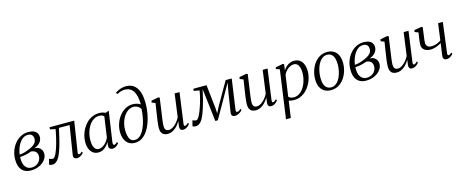

<svg xmlns="http://www.w3.org/2000/svg" viewBox="-50 -1708 6832 2838"><g transform="rotate(-15 3366.0 -289.0)"><path d="M225.5 9Q181.5 9 147 -4.5Q112.5 -18 88.5 -44.8Q64.5 -71.5 52 -111.5Q39.5 -151.5 39.5 -205Q39.5 -277 62 -339.2Q84.5 -401.5 124.2 -449.2Q164 -497 216.8 -523.8Q269.5 -550.5 329.5 -550.5Q384.5 -550.5 417.2 -534.8Q450 -519 464.5 -493.8Q479 -468.5 479 -438.5Q479 -405 464 -377Q449 -349 421.2 -328Q393.5 -307 356 -294.5Q397.5 -295 424.5 -279Q451.5 -263 464.8 -236.8Q478 -210.5 478 -181.5Q478 -144 459 -109.8Q440 -75.5 405.8 -48.8Q371.5 -22 325.5 -6.5Q279.5 9 225.5 9ZM244 -30.5Q288 -30.5 321.2 -49Q354.5 -67.5 373.2 -98.8Q392 -130 392 -168Q392 -194.5 382 -215Q372 -235.5 350.8 -247.8Q329.5 -260 296 -262.5Q288.5 -260 275.8 -255.2Q263 -250.5 246 -245.5Q229 -240.5 209 -236.5Q191.5 -233 169.5 -229.5Q147.5 -226 121 -225Q120.5 -216.5 120.2 -208.5Q120 -200.5 120 -190Q120 -143 134.8 -107Q149.5 -71 177.5 -50.8Q205.5 -30.5 244 -30.5ZM122.5 -260Q146 -262 165.8 -265.8Q185.5 -269.5 204.2 -275.2Q223 -281 243 -288.5Q284.5 -303.5 319 -322Q353.5 -340.5 374.5 -366.5Q395.5 -392.5 395.5 -430.5Q395.5 -470.5 374.2 -491.2Q353 -512 314.5 -512Q272.5 -512 239.5 -489.5Q206.5 -467 182.5 -430Q158.5 -393 143.5 -348.8Q128.5 -304.5 122.5 -260Z M959 -73Q956 -54.5 960.2 -46.8Q964.5 -39 971.5 -39Q981.5 -39 993.2 -45.2Q1005 -51.5 1020 -67L1031 -47Q1025.5 -37.5 1010.2 -24Q995 -10.5 974 -0.2Q953 10 929 10Q905 10 889.2 -5Q873.5 -20 879 -54L949 -492.5H785Q762.5 -383 741.5 -301.5Q720.5 -220 700.2 -163Q680 -106 659.5 -70Q639 -33.5 612 -12.8Q585 8 549.5 8Q538.5 8 522.2 3.5Q506 -1 504.5 -4L526 -90Q528.5 -88 537.8 -84.5Q547 -81 559 -78Q571 -75 581.5 -75Q597 -75 611.5 -94Q626 -113 639.5 -143Q653 -173 664.5 -207.5Q676 -242 685 -273.5Q697 -316.5 706.8 -358.5Q716.5 -400.5 723.5 -434.8Q730.5 -469 733.5 -488.5L651 -505.5L655.5 -537.5H1031.5Z M1494 -81Q1490.5 -57 1497.5 -48Q1504.5 -39 1513.5 -39Q1523 -39 1534.5 -46.5Q1546 -54 1559.5 -68.5L1572 -49Q1567.5 -42 1554.2 -27.8Q1541 -13.5 1520.2 -1.8Q1499.5 10 1474 10Q1446 10 1430.5 -6.5Q1415 -23 1418 -59L1425 -106Q1408 -76.5 1384 -50Q1360 -23.5 1328.8 -6.8Q1297.5 10 1259.5 10Q1210 10 1176 -15.2Q1142 -40.5 1124.2 -85.5Q1106.5 -130.5 1106.5 -190.5Q1106.5 -238 1119.8 -288.5Q1133 -339 1158.8 -385.5Q1184.5 -432 1222.2 -469.5Q1260 -507 1309.2 -528.8Q1358.5 -550.5 1418.5 -550.5Q1442 -550.5 1467.2 -544.5Q1492.5 -538.5 1513 -528.5L1562.5 -548ZM1478.5 -484.5Q1466 -497.5 1448 -504.2Q1430 -511 1407.5 -511Q1365 -511 1330.2 -492.5Q1295.5 -474 1268.8 -442Q1242 -410 1223.8 -369Q1205.5 -328 1196 -283Q1186.5 -238 1186.5 -193.5Q1186.5 -141.5 1197.5 -107.2Q1208.5 -73 1228.2 -56Q1248 -39 1273.5 -39Q1300.5 -39 1324.8 -50.5Q1349 -62 1369.8 -81Q1390.5 -100 1406.5 -123.2Q1422.5 -146.5 1433 -170.5Z M1814.5 12Q1757 12 1718.8 -15.8Q1680.5 -43.5 1661 -91.2Q1641.5 -139 1641.5 -199Q1641.5 -267.5 1663.5 -330.2Q1685.5 -393 1724.8 -442.2Q1764 -491.5 1816 -519.8Q1868 -548 1928 -548Q1960.5 -548 1993 -538.8Q2025.5 -529.5 2045 -514Q2044.5 -581 2033.2 -632Q2022 -683 2000.5 -717.2Q1979 -751.5 1946.5 -768.8Q1914 -786 1870 -786Q1842 -786 1812.5 -778Q1783 -770 1752 -751.5L1734 -775Q1759 -793 1787 -805.5Q1815 -818 1843.2 -824.5Q1871.5 -831 1897 -831Q1966.5 -831 2010.5 -801.2Q2054.5 -771.5 2078.8 -721.5Q2103 -671.5 2111.2 -610Q2119.5 -548.5 2117.5 -485Q2115.5 -420 2102.8 -350.8Q2090 -281.5 2066.5 -216.8Q2043 -152 2007.5 -100.5Q1972 -49 1924 -18.5Q1876 12 1814.5 12ZM1825.5 -30Q1864 -30 1896 -53.8Q1928 -77.5 1952.8 -118.8Q1977.5 -160 1995.5 -213.2Q2013.5 -266.5 2024 -326.2Q2034.5 -386 2038 -446Q2028.5 -464 2011 -478Q1993.5 -492 1971.8 -500Q1950 -508 1927 -508Q1894.5 -508 1864.5 -493Q1834.5 -478 1808.5 -450.5Q1782.5 -423 1763.2 -385.5Q1744 -348 1733 -302.5Q1722 -257 1722 -206.5Q1722 -163.5 1730.5 -123Q1739 -82.5 1761.2 -56.2Q1783.5 -30 1825.5 -30Z M2319 10Q2286 10 2261.8 -1.8Q2237.5 -13.5 2224.2 -40Q2211 -66.5 2211 -110.5Q2211 -126 2213 -149.2Q2215 -172.5 2218.2 -198.8Q2221.5 -225 2225 -249.5Q2228.5 -274 2231 -290.5L2260 -478L2206 -499L2210.5 -526.5L2322.5 -548L2340.5 -538L2304.5 -284.5Q2302 -265.5 2298.8 -244Q2295.5 -222.5 2292.8 -200.5Q2290 -178.5 2288 -158.2Q2286 -138 2286 -122Q2286 -90.5 2293.8 -73Q2301.5 -55.5 2316.2 -48.8Q2331 -42 2351 -42Q2380 -42 2411.8 -62Q2443.5 -82 2472.5 -115.2Q2501.5 -148.5 2522 -188.5L2570 -542H2644.5L2580.5 -77Q2578 -58.5 2581.2 -48.8Q2584.5 -39 2594 -39Q2604 -39 2617 -47Q2630 -55 2646.5 -72.5L2657.5 -52.5Q2652 -43.5 2637.2 -28.8Q2622.5 -14 2601 -2.2Q2579.5 9.5 2553.5 9.5Q2524.5 9.5 2513 -8.8Q2501.5 -27 2505 -52.5Q2505 -55 2506.2 -63.8Q2507.5 -72.5 2509.2 -84.8Q2511 -97 2512.5 -109Q2514 -121 2515.5 -130L2514.5 -130.5Q2497.5 -102.5 2476.8 -77Q2456 -51.5 2431.2 -32Q2406.5 -12.5 2378.5 -1.2Q2350.5 10 2319 10Z M3346 10Q3321 10 3305.8 -5.2Q3290.5 -20.5 3296 -57L3340.5 -346.5L3368 -494.5L3288.5 -354L3083.5 7H3045L3003 -351L2985.5 -493.5Q2968 -411 2950.8 -344.8Q2933.5 -278.5 2917 -226.5Q2900.5 -174.5 2884.8 -135.8Q2869 -97 2854 -70Q2833.5 -33.5 2806.5 -12.8Q2779.5 8 2745 8Q2736.5 8 2726.5 6Q2716.5 4 2708.8 1Q2701 -2 2699 -4L2720.5 -90.5Q2723 -88.5 2733.8 -84.8Q2744.5 -81 2757.2 -78Q2770 -75 2776.5 -75Q2789 -75 2802.2 -90.8Q2815.5 -106.5 2828.8 -132Q2842 -157.5 2854.2 -188.5Q2866.5 -219.5 2876.5 -250Q2884.5 -271.5 2893 -300Q2901.5 -328.5 2910 -361Q2918.5 -393.5 2925.8 -426.2Q2933 -459 2937.5 -488.5L2851 -505.5L2855 -537L3056.5 -537.5L3096 -182L3101.5 -93.5L3145.5 -182L3349 -537H3442L3376.5 -78.5Q3375.5 -71 3375.5 -61.5Q3375.5 -52 3379.8 -45.2Q3384 -38.5 3394 -38.5Q3405.5 -38.5 3420.8 -46.8Q3436 -55 3451 -69.5L3460.5 -49.5Q3454 -40 3437 -25.8Q3420 -11.5 3396.5 -0.8Q3373 10 3346 10Z M3666 10Q3633 10 3608.8 -1.8Q3584.5 -13.5 3571.2 -40Q3558 -66.5 3558 -110.5Q3558 -126 3560 -149.2Q3562 -172.5 3565.2 -198.8Q3568.5 -225 3572 -249.5Q3575.5 -274 3578 -290.5L3607 -478L3553 -499L3557.5 -526.5L3669.5 -548L3687.5 -538L3651.5 -284.5Q3649 -265.5 3645.8 -244Q3642.5 -222.5 3639.8 -200.5Q3637 -178.5 3635 -158.2Q3633 -138 3633 -122Q3633 -90.5 3640.8 -73Q3648.5 -55.5 3663.2 -48.8Q3678 -42 3698 -42Q3727 -42 3758.8 -62Q3790.5 -82 3819.5 -115.2Q3848.5 -148.5 3869 -188.5L3917 -542H3991.5L3927.5 -77Q3925 -58.5 3928.2 -48.8Q3931.5 -39 3941 -39Q3951 -39 3964 -47Q3977 -55 3993.5 -72.5L4004.5 -52.5Q3999 -43.5 3984.2 -28.8Q3969.5 -14 3948 -2.2Q3926.5 9.5 3900.5 9.5Q3871.5 9.5 3860 -8.8Q3848.5 -27 3852 -52.5Q3852 -55 3853.2 -63.8Q3854.5 -72.5 3856.2 -84.8Q3858 -97 3859.5 -109Q3861 -121 3862.5 -130L3861.5 -130.5Q3844.5 -102.5 3823.8 -77Q3803 -51.5 3778.2 -32Q3753.5 -12.5 3725.5 -1.2Q3697.5 10 3666 10Z M4060.5 253.5 4164 -484 4107.5 -502.5 4113 -527.5 4226.5 -549.5 4244.5 -539.5 4232 -447.5Q4248.5 -476 4273.5 -499.8Q4298.5 -523.5 4329.5 -537.5Q4360.5 -551.5 4395 -551.5Q4450 -551.5 4485.5 -525.5Q4521 -499.5 4538.2 -454Q4555.5 -408.5 4555.5 -348.5Q4555.5 -301 4542.2 -250.8Q4529 -200.5 4503.2 -154Q4477.5 -107.5 4440.5 -70.5Q4403.5 -33.5 4355.2 -11.8Q4307 10 4249 10Q4230 10 4209.5 6.2Q4189 2.5 4170.5 -2L4134.5 253.5ZM4178.5 -59.5Q4192.5 -45 4212.5 -37.5Q4232.5 -30 4257.5 -30Q4300 -30 4334.5 -49.8Q4369 -69.5 4395.2 -102.8Q4421.5 -136 4439.2 -177.5Q4457 -219 4465.8 -263.2Q4474.5 -307.5 4474.5 -349Q4474.5 -398.5 4463.2 -432.5Q4452 -466.5 4431 -484.2Q4410 -502 4380.5 -502Q4348.5 -502 4317.5 -485Q4286.5 -468 4262.2 -441Q4238 -414 4224.5 -383.5Z M4902.5 -550.5Q4964 -550.5 5006 -524.5Q5048 -498.5 5069.8 -449.2Q5091.5 -400 5091.5 -330.5Q5091.5 -267 5072.2 -206.2Q5053 -145.5 5017.5 -96.5Q4982 -47.5 4931.8 -18.8Q4881.5 10 4819.5 10Q4758.5 10 4715.8 -15.5Q4673 -41 4651.2 -89.8Q4629.5 -138.5 4629.5 -206.5Q4629.5 -271 4648.8 -332.5Q4668 -394 4703.8 -443.2Q4739.5 -492.5 4790 -521.5Q4840.5 -550.5 4902.5 -550.5ZM4893.5 -510.5Q4856.5 -510.5 4827.2 -492.2Q4798 -474 4776.2 -442.8Q4754.5 -411.5 4740 -372Q4725.5 -332.5 4718.2 -289.5Q4711 -246.5 4711 -205.5Q4711 -147 4725 -108Q4739 -69 4765.8 -49.2Q4792.5 -29.5 4829.5 -29.5Q4865.5 -29.5 4894.2 -47.8Q4923 -66 4944.8 -97.2Q4966.5 -128.5 4980.8 -167.8Q4995 -207 5002.5 -249.2Q5010 -291.5 5010 -332Q5010 -385.5 4997.8 -425.5Q4985.5 -465.5 4960 -488Q4934.5 -510.5 4893.5 -510.5Z M5355.5 9Q5311.5 9 5277 -4.5Q5242.5 -18 5218.5 -44.8Q5194.5 -71.5 5182 -111.5Q5169.5 -151.5 5169.5 -205Q5169.5 -277 5192 -339.2Q5214.5 -401.5 5254.2 -449.2Q5294 -497 5346.8 -523.8Q5399.5 -550.5 5459.5 -550.5Q5514.5 -550.5 5547.2 -534.8Q5580 -519 5594.5 -493.8Q5609 -468.5 5609 -438.5Q5609 -405 5594 -377Q5579 -349 5551.2 -328Q5523.5 -307 5486 -294.5Q5527.5 -295 5554.5 -279Q5581.5 -263 5594.8 -236.8Q5608 -210.5 5608 -181.5Q5608 -144 5589 -109.8Q5570 -75.5 5535.8 -48.8Q5501.5 -22 5455.5 -6.5Q5409.5 9 5355.5 9ZM5374 -30.5Q5418 -30.5 5451.2 -49Q5484.5 -67.5 5503.2 -98.8Q5522 -130 5522 -168Q5522 -194.5 5512 -215Q5502 -235.5 5480.8 -247.8Q5459.5 -260 5426 -262.5Q5418.5 -260 5405.8 -255.2Q5393 -250.5 5376 -245.5Q5359 -240.5 5339 -236.5Q5321.5 -233 5299.5 -229.5Q5277.5 -226 5251 -225Q5250.5 -216.5 5250.2 -208.5Q5250 -200.5 5250 -190Q5250 -143 5264.8 -107Q5279.5 -71 5307.5 -50.8Q5335.5 -30.5 5374 -30.5ZM5252.5 -260Q5276 -262 5295.8 -265.8Q5315.5 -269.5 5334.2 -275.2Q5353 -281 5373 -288.5Q5414.5 -303.5 5449 -322Q5483.5 -340.5 5504.5 -366.5Q5525.5 -392.5 5525.5 -430.5Q5525.5 -470.5 5504.2 -491.2Q5483 -512 5444.5 -512Q5402.5 -512 5369.5 -489.5Q5336.5 -467 5312.5 -430Q5288.5 -393 5273.5 -348.8Q5258.5 -304.5 5252.5 -260Z M5823 10Q5790 10 5765.8 -1.8Q5741.5 -13.5 5728.2 -40Q5715 -66.5 5715 -110.5Q5715 -126 5717 -149.2Q5719 -172.5 5722.2 -198.8Q5725.5 -225 5729 -249.5Q5732.5 -274 5735 -290.5L5764 -478L5710 -499L5714.5 -526.5L5826.5 -548L5844.5 -538L5808.5 -284.5Q5806 -265.5 5802.8 -244Q5799.5 -222.5 5796.8 -200.5Q5794 -178.5 5792 -158.2Q5790 -138 5790 -122Q5790 -90.5 5797.8 -73Q5805.5 -55.5 5820.2 -48.8Q5835 -42 5855 -42Q5884 -42 5915.8 -62Q5947.5 -82 5976.5 -115.2Q6005.5 -148.5 6026 -188.5L6074 -542H6148.5L6084.5 -77Q6082 -58.5 6085.2 -48.8Q6088.5 -39 6098 -39Q6108 -39 6121 -47Q6134 -55 6150.5 -72.5L6161.5 -52.5Q6156 -43.5 6141.2 -28.8Q6126.5 -14 6105 -2.2Q6083.5 9.5 6057.5 9.5Q6028.5 9.5 6017 -8.8Q6005.5 -27 6009 -52.5Q6009 -55 6010.2 -63.8Q6011.5 -72.5 6013.2 -84.8Q6015 -97 6016.5 -109Q6018 -121 6019.5 -130L6018.5 -130.5Q6001.5 -102.5 5980.8 -77Q5960 -51.5 5935.2 -32Q5910.5 -12.5 5882.5 -1.2Q5854.5 10 5823 10Z M6365 -537.5 6350.5 -428Q6348 -408.5 6344.8 -386Q6341.5 -363.5 6339.2 -342.8Q6337 -322 6337 -306Q6337 -274 6356.5 -253Q6376 -232 6420.5 -232Q6460 -232 6496.8 -245.5Q6533.5 -259 6565.5 -281L6600 -537H6672L6613 -73Q6610.5 -55 6615 -47Q6619.5 -39 6626.5 -39Q6636.5 -39 6648.8 -45.2Q6661 -51.5 6675 -67L6687 -47Q6680.5 -37.5 6666 -24Q6651.5 -10.5 6630.8 -0.2Q6610 10 6586 10Q6569.5 10 6556.8 3.5Q6544 -3 6537.8 -17.2Q6531.5 -31.5 6534.5 -54L6560.5 -244Q6537.5 -228 6509 -215.5Q6480.5 -203 6450.5 -195.8Q6420.5 -188.5 6391.5 -188.5Q6333 -188.5 6297.5 -217.2Q6262 -246 6262 -296Q6262 -315 6264.8 -340Q6267.5 -365 6271.5 -390.2Q6275.5 -415.5 6278 -435L6284.5 -480L6231 -500.5L6235 -529L6347 -548Z"/></g></svg>

Font: Merriweather 60pt Light
Style: Italic
Weight: 300
Italic angle: -7.8°
Version: Version 2.101